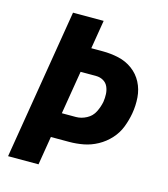

<svg xmlns="http://www.w3.org/2000/svg" viewBox="-110 -822 796 908"><g transform="rotate(15 288.0 -367.5)"><path d="M14 0H163L186 -140H276Q310 -140 345 -146.5Q380 -153 413 -171Q446 -189 471.5 -217Q497 -245 510 -279Q523 -313 529 -347Q536 -387 533 -426.5Q530 -466 512.5 -499.5Q495 -533 464.5 -555.5Q434 -578 396 -586.5Q358 -595 318 -595H262L285 -735H135ZM207 -262 242 -474H318Q337 -474 353 -465Q369 -456 376.5 -439.5Q384 -423 385 -404Q386 -385 383 -365Q378 -339 365.5 -314Q353 -289 327.5 -275.5Q302 -262 276 -262Z"/></g></svg>

Font: Iosevka Sparkle Heavy Oblique
Style: Regular
Weight: 900
Italic angle: -9°
Designer: Belleve Invis
Foundry: Belleve Invis
Version: Version 4.5.0; ttfautohint (v1.8.3)